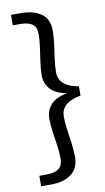

<svg xmlns="http://www.w3.org/2000/svg" viewBox="-99 -846 542 993"><g transform="rotate(-10 172.5 -350.0)"><path d="M33.7 100V45.2H72.2Q113 45.2 135.2 29.5Q157.4 13.9 157.4 -22.5Q157.4 -54.7 152.2 -91.7Q147.1 -128.7 141.5 -166.1Q135.8 -203.5 135.8 -236.4Q135.8 -278.7 162.1 -309Q188.4 -339.2 246.4 -350V-351.3Q188.4 -362 162.1 -392.4Q135.8 -422.8 135.8 -463.6Q135.8 -496.8 141.5 -534.5Q147.1 -572.3 152.2 -609.6Q157.4 -647 157.4 -678.5Q157.4 -715.9 135.2 -730.5Q113 -745.2 72.2 -745.2H33.7V-800H86.6Q152.4 -800 192.4 -771.6Q232.4 -743.3 232.4 -683.8Q232.4 -649 227.2 -610.9Q222.1 -572.8 216.8 -535.7Q211.6 -498.6 211.6 -466.1Q211.6 -446.6 220.6 -428.2Q229.5 -409.8 252.4 -396.1Q275.3 -382.5 315.6 -375.2V-326.1Q275.3 -319 252.4 -305.3Q229.5 -291.5 220.6 -273.5Q211.6 -255.4 211.6 -234.9Q211.6 -203.4 216.8 -166.3Q222.1 -129.2 227.2 -91.1Q232.4 -53 232.4 -18Q232.4 40.5 192.4 70.3Q152.4 100 86.6 100Z"/></g></svg>

Font: Envelope Sans Variable
Style: Regular
Weight: 500
Designer: Andreas Rasmussen / Norman Anderson
Foundry: mail.de GmbH
Version: Version 1.150